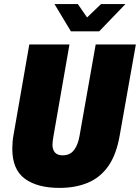

<svg xmlns="http://www.w3.org/2000/svg" viewBox="-20 -905 683 937"><path d="M270 12Q162 12 101 -33Q40 -78 40 -179Q40 -195 41.5 -213.5Q43 -232 47 -252L123 -688H319L241 -241Q239 -229 237.5 -218Q236 -207 236 -199Q236 -175 248 -161Q260 -147 286 -147Q322 -147 341.5 -173Q361 -199 368 -241L447 -688H643L564 -243Q548 -151 509 -95Q470 -39 409.5 -13.5Q349 12 270 12ZM592 -885 464 -752H326L246 -885H360L422 -795H379L473 -885Z"/></svg>

Font: Archivo Condensed Black
Style: Italic
Weight: 900
Width: 3
Italic angle: -10°
Designer: Hector Gatti
Foundry: Omnibus-Type
Version: Version 2.001